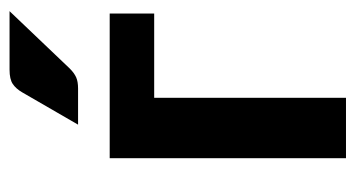

<svg xmlns="http://www.w3.org/2000/svg" viewBox="-188 -542 730 394"><g transform="rotate(-90 177.0 -345.0)"><path d="M49.3 0ZM346.2 -484.9V-393.6H173.3V0H49.3V-484.9ZM351.1 -690.4 233.4 -566.9Q224.1 -557.6 215.3 -553.7Q206.5 -549.8 192.4 -549.8H118.2L184.6 -664.6Q191.9 -677.2 201.7 -683.8Q211.4 -690.4 231 -690.4Z"/></g></svg>

Font: Carlito
Style: Bold
Weight: 700
Designer: Lukasz Dziedzic
Foundry: tyPoland Lukasz Dziedzic
Version: Version 1.104